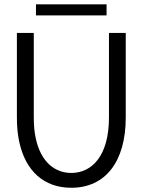

<svg xmlns="http://www.w3.org/2000/svg" viewBox="-20 -865 658 899"><path d="M148.4 -844.7V-793H479V-844.7ZM490.2 -710.9V-314.9C490.2 -133.8 409.2 -55.2 314 -55.2C238.3 -55.2 171.4 -105 147.5 -217.3C141.1 -246.1 138.2 -278.3 138.2 -314.9V-710.9H59.1V-314.9C59.1 -273.9 62.5 -236.3 69.8 -202.1C99.1 -64.5 185.5 14.2 314 14.2C474.1 14.2 568.8 -108.9 568.8 -314.9V-710.9Z"/></svg>

Font: Tuffy
Style: Regular
Weight: 500
Designer: Thatcher Ulrich, Karoly Barta and Michael Everson
Version: Version 001.270